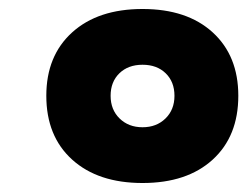

<svg xmlns="http://www.w3.org/2000/svg" viewBox="-20 -690 550 427"><path d="M83 -477Q83 -566 140.5 -618Q198 -670 297 -670Q396 -670 453 -618Q510 -566 510 -477Q510 -387 453 -335Q396 -283 297 -283Q198 -283 140.5 -335Q83 -387 83 -477ZM246 -426.5Q266 -407 297 -407Q328 -407 348 -426.5Q368 -446 368 -477Q368 -508 348.5 -527Q329 -546 297 -546Q265 -546 245.5 -527Q226 -508 226 -477Q226 -446 246 -426.5Z"/></svg>

Font: Elaine Sans ExtraBold
Style: Italic
Weight: 800
Italic angle: -13°
Designer: Wei Huang
Foundry: Wei Huang
Version: Version 2.001;December 24, 2019;FontCreator 12.0.0.2547 64-b